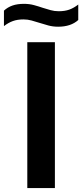

<svg xmlns="http://www.w3.org/2000/svg" viewBox="-60 -954 417 974"><path d="M78.5 0V-740H218.5V0ZM235 -818.5Q208.5 -818.5 185.2 -824.8Q162 -831 140.5 -838Q120 -844.5 100.2 -850Q80.5 -855.5 59 -855.5Q28.5 -855.5 5.5 -847.2Q-17.5 -839 -40 -821.5V-900Q-21 -917.5 3.5 -926Q28 -934.5 62 -934.5Q88.5 -934.5 111.8 -928.2Q135 -922 156.5 -914.5Q177 -908 196.8 -902.5Q216.5 -897 238 -897Q268.5 -897 291.5 -905.2Q314.5 -913.5 337 -931V-852.5Q299.5 -818.5 235 -818.5Z"/></svg>

Font: Encode Sans SmExp SmBold
Style: Regular
Weight: 600
Width: 6
Designer: Multiple Designers
Foundry: Impallari Type
Version: Version 3.002; ttfautohint (v1.8.3) -l 8 -r 50 -G 200 -x 14 